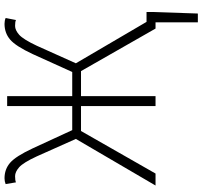

<svg xmlns="http://www.w3.org/2000/svg" viewBox="-43 -668 899 853"><g transform="rotate(-90 406.5 -241.5)"><path d="M733.9 188V0H706.1L517.1 -331.1H405.8V0H361.8V-331.1H251L62 0H8.8L215.8 -354L138.2 -527.8Q110.4 -587.9 89.8 -606Q69.3 -624 50.3 -624Q31.7 -624 22.9 -620.1L15.1 -666Q27.3 -670.9 41 -670.9Q81.1 -670.9 109.9 -646Q138.7 -621.1 173.8 -545.9L254.9 -370.1H361.8V-659.2H405.8V-370.1H513.2L592.8 -545.9Q627.9 -621.1 657.2 -646Q686.5 -670.9 727.1 -670.9Q741.2 -670.9 752.9 -666L744.1 -620.1Q736.3 -624 717.8 -624Q699.2 -624 678.7 -606Q658.2 -587.9 629.9 -527.8L551.8 -354L735.8 -40H779.8V-14.2L772.9 188Z"/></g></svg>

Font: SourceSansPro-Light
Style: Regular
Weight: 300
Designer: Paul D. Hunt
Foundry: Adobe Systems Incorporated
Version: Version 2.020;PS 2.0;hotconv 1.0.86;makeotf.lib2.5.63406